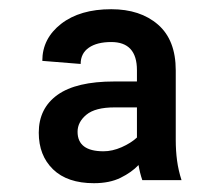

<svg xmlns="http://www.w3.org/2000/svg" viewBox="-20 -741 482 423"><path d="M293.5 -344.2Q288.1 -359.9 285.2 -377.4Q270 -361.3 245.8 -349.4Q221.7 -337.4 187 -337.4Q128.4 -337.4 96.9 -367.9Q65.4 -398.4 65.4 -448.7Q65.4 -502.4 106.7 -532Q147.9 -561.5 231.9 -561.5H281.7V-586.4Q281.7 -648.4 225.1 -648.4Q193.8 -648.4 175.8 -636Q157.7 -623.5 157.7 -600.1L73.2 -606.9Q73.2 -656.2 114.7 -688.5Q156.2 -720.7 225.1 -720.7Q289.1 -720.7 328.1 -686.8Q367.2 -652.8 367.2 -585.9V-432.6Q367.2 -408.7 370.1 -387.2Q373 -365.7 379.9 -344.2ZM208 -407.7Q227.5 -407.7 248 -416.7Q268.6 -425.8 281.7 -438V-504.4H232.4Q189.9 -504.4 170.4 -488.3Q150.9 -472.2 150.9 -450.7Q150.9 -407.7 208 -407.7Z"/></svg>

Font: Vazirmatn FD Black
Style: Regular
Weight: 900
Designer: Saber Rastikerdar
Foundry: Saber Rastikerdar
Version: Version 33.003